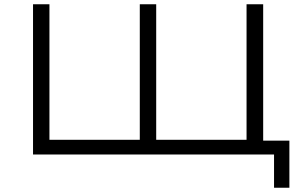

<svg xmlns="http://www.w3.org/2000/svg" viewBox="-20 -725 1414 901"><path d="M1266 156V0H135V-705H212V-69H636V-705H713V-69H1137V-705H1215V-65H1338V156Z"/></svg>

Font: Nunito Sans 7pt Expanded Light
Style: Regular
Weight: 300
Width: 7
Designer: Vernon Adams
Foundry: Vernon Adams
Version: Version 3.101;gftools[0.9.27]